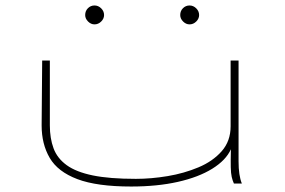

<svg xmlns="http://www.w3.org/2000/svg" viewBox="-20 -670 1040 701"><path d="M459 11Q334 11 262.5 -16Q191 -43 161.5 -93.5Q132 -144 132 -212L134 -449H162V-212Q162 -165 175.5 -128.5Q189 -92 223.5 -67Q258 -42 319 -29.5Q380 -17 476 -17Q532 -17 592 -27Q652 -37 704.5 -59Q757 -81 789.5 -118Q822 -155 822 -209V-449H851V-81Q851 -29 863 0H834Q829 -11 826 -24Q823 -37 822.5 -60Q822 -83 823 -125Q805 -85 755 -54Q705 -23 629.5 -6Q554 11 459 11ZM325 -581Q312 -581 301.5 -591.5Q291 -602 291 -615Q291 -630 301 -640Q311 -650 325 -650Q339 -650 349.5 -639.5Q360 -629 360 -615Q360 -602 349.5 -591.5Q339 -581 325 -581ZM672 -581Q659 -581 648.5 -591.5Q638 -602 638 -615Q638 -630 648 -640Q658 -650 672 -650Q686 -650 696.5 -639.5Q707 -629 707 -615Q707 -602 696.5 -591.5Q686 -581 672 -581Z"/></svg>

Font: Inconsolata UltraExpanded ExtraLight
Style: Regular
Weight: 200
Width: 9
Monospace: yes
Designer: Raph Levien, Cyreal, Brenton Simpson
Foundry: Raph Levien, Cyreal, Google
Version: Version 3.001; ttfautohint (v1.8.2.53-6de2)